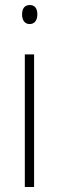

<svg xmlns="http://www.w3.org/2000/svg" viewBox="-20 -746 234 766"><path d="M99 -726C76 -726 68 -709 68 -688C68 -667 78 -650 98 -650C119 -650 129 -666 129 -689C129 -709 121 -726 99 -726ZM116 -529H79V0H116Z"/></svg>

Font: Noto Sans Devanagari UI Condensed ExtraLight
Style: Regular
Weight: 200
Width: 3
Designer: Jelle Bosma - Monotype Design Team
Foundry: Monotype Imaging Inc.
Version: Version 2.004